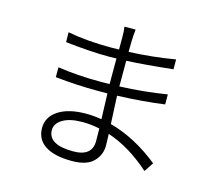

<svg xmlns="http://www.w3.org/2000/svg" viewBox="-113 -908 1203 1085"><g transform="rotate(15 488.5 -365.5)"><path d="M550.8 -770.5Q546.9 -737.3 545.9 -706.1Q545.9 -702.1 545.4 -679.2Q544.9 -656.2 544.9 -638.7Q682.6 -644.5 815.4 -667V-609.4Q641.6 -590.8 544.9 -586.9V-460.9V-436.5Q688.5 -442.4 821.3 -463.9V-405.3Q689.5 -387.7 545.9 -382.8Q548.8 -307.6 553.7 -218.8Q702.1 -178.7 841.8 -66.4L805.7 -11.7Q682.6 -121.1 556.6 -162.1Q558.6 -105.5 558.6 -93.8Q558.6 -39.1 519.5 0.5Q480.5 40 393.6 40Q292 40 237.8 4.9Q183.6 -30.3 183.6 -97.7Q183.6 -162.1 242.7 -200.7Q301.8 -239.3 404.3 -239.3Q448.2 -239.3 495.1 -231.4Q491.2 -326.2 490.2 -380.9H432.6Q310.5 -380.9 184.6 -394.5V-452.1Q300.8 -434.6 433.6 -434.6Q469.7 -434.6 488.3 -435.5V-460.9V-585Q473.6 -584 442.4 -584Q336.9 -584 189.5 -600.6L188.5 -658.2Q299.8 -636.7 441.4 -636.7Q472.7 -636.7 489.3 -637.7V-713.9Q489.3 -747.1 485.4 -770.5ZM240.2 -100.6Q240.2 -14.6 387.7 -14.6Q498 -14.6 498 -104.5Q498 -113.3 497.6 -137.7Q497.1 -162.1 497.1 -177.7Q446.3 -188.5 397.5 -188.5Q323.2 -188.5 281.7 -163.6Q240.2 -138.7 240.2 -100.6Z"/></g></svg>

Font: Min Sans Light
Style: Regular
Weight: 300
Designer: Jinseong-Kim, NotoSansCJK, Nunito
Foundry: Jinseong-Kim
Version: Version 1.400;Glyphs 3.1.2 (3151)